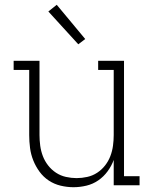

<svg xmlns="http://www.w3.org/2000/svg" viewBox="-20 -774 640 802"><path d="M287 8Q260 8 233 1.5Q206 -5 183.5 -20Q161 -35 145 -57Q129 -79 119 -104Q109 -129 105.5 -156Q102 -183 102 -210V-482H37V-520H145V-210Q145 -188 148 -165.5Q151 -143 159 -122Q167 -101 181 -83Q195 -65 214 -52.5Q233 -40 255.5 -35Q278 -30 300 -30Q322 -30 344.5 -35Q367 -40 386 -52.5Q405 -65 419 -83Q433 -101 441 -122Q449 -143 452 -165.5Q455 -188 455 -210V-482H390V-520H498V-38H563V0H455V-106Q446 -81 429.5 -58.5Q413 -36 390.5 -20.5Q368 -5 341 1.5Q314 8 287 8ZM307 -589 182 -726 217 -754 336 -611Z"/></svg>

Font: Iosevka Etoile Extralight
Style: Regular
Weight: 200
Designer: Belleve Invis
Foundry: Belleve Invis
Version: Version 22.1.2; ttfautohint (v1.8.4)